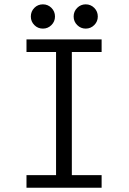

<svg xmlns="http://www.w3.org/2000/svg" viewBox="-20 -886 610 906"><path d="M182.5 -751Q158.5 -751 142 -767.8Q125.5 -784.5 125.5 -808Q125.5 -832 142 -848.8Q158.5 -865.5 182.5 -865.5Q206 -865.5 222.8 -848.8Q239.5 -832 239.5 -808Q239.5 -784.5 222.8 -767.8Q206 -751 182.5 -751ZM327.5 -808Q327.5 -832 344.2 -848.8Q361 -865.5 384.5 -865.5Q408 -865.5 424.8 -848.8Q441.5 -832 441.5 -808Q441.5 -784.5 424.8 -767.8Q408 -751 384.5 -751Q361 -751 344.2 -767.8Q327.5 -784.5 327.5 -808ZM459.5 -640.5H319V-59.5H459.5V0H105V-59.5H244.5V-640.5H105V-700H459.5Z"/></svg>

Font: League Mono Narrow Light
Style: Regular
Weight: 300
Width: 3
Designer: Tyler Finck
Foundry: The League of Moveable Type / Tyler Finck
Version: Version 2.210